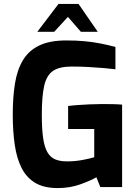

<svg xmlns="http://www.w3.org/2000/svg" viewBox="-20 -953 706 978"><path d="M274 5Q204 5 159.5 -21.5Q115 -48 90 -97.5Q65 -147 55 -216Q45 -285 45 -370Q45 -459 56.5 -529Q68 -599 97.5 -647.5Q127 -696 180.5 -721.5Q234 -747 318 -747Q369 -747 411.5 -743Q454 -739 492 -731.5Q530 -724 568 -714V-600Q547 -603 512 -606Q477 -609 434 -611.5Q391 -614 345 -614Q282 -614 249.5 -591.5Q217 -569 205 -515.5Q193 -462 193 -369Q193 -297 199.5 -251Q206 -205 221 -178.5Q236 -152 260.5 -141.5Q285 -131 321 -131Q362 -131 399.5 -138Q437 -145 460 -152V-296H327V-413Q348 -416 377 -418Q406 -420 437.5 -421.5Q469 -423 498 -423Q530 -423 555.5 -422.5Q581 -422 602 -420V0H491L471 -50Q442 -33 389 -14Q336 5 274 5ZM170 -791 278 -933H380L478 -791H392L326 -867L256 -791Z"/></svg>

Font: Exo Thin
Style: Bold
Weight: 700
Version: Version 2.000